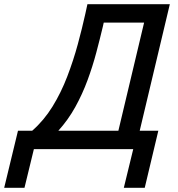

<svg xmlns="http://www.w3.org/2000/svg" viewBox="-97 -713 849 918"><path d="M-77 185 -11 -88H57Q113 -137 154 -203.5Q195 -270 224.5 -347Q254 -424 275 -501.5Q296 -579 311 -647L321 -693H715L571 -88H660L595 185H495L540 0H65L20 185ZM182 -88H469L592 -605H399L395 -587Q381 -528 363.5 -462Q346 -396 321.5 -329.5Q297 -263 263 -201.5Q229 -140 182 -88Z"/></svg>

Font: Ubuntu Sans Medium
Style: Italic
Weight: 500
Italic angle: -13.5°
Designer: Dalton Maag Ltd
Foundry: Dalton Maag Ltd
Version: Version 1.006